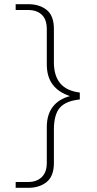

<svg xmlns="http://www.w3.org/2000/svg" viewBox="-20 -756 464 919"><path d="M55 115H116Q155 115 179.5 92Q204 69 204 23V-148Q204 -207 232.5 -244.5Q261 -282 315 -296Q260 -314 232 -351.5Q204 -389 204 -448V-616Q204 -663 180 -685.5Q156 -708 116 -708H55V-736H115Q169 -736 203.5 -708.5Q238 -681 238 -617V-457Q238 -394 268 -357.5Q298 -321 362 -313V-280Q295 -273 266.5 -240.5Q238 -208 238 -135V24Q238 87 203.5 115Q169 143 115 143H55Z"/></svg>

Font: Maitree ExtraLight
Style: Regular
Weight: 250
Designer: CadsonDemak Team
Foundry: CadsonDemak
Version: Version 1.002